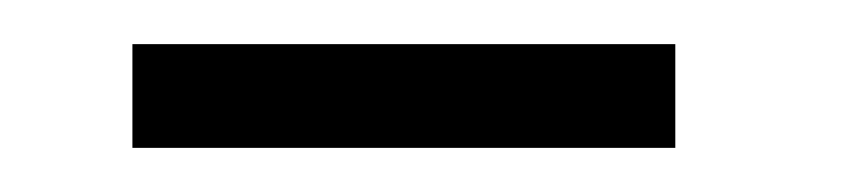

<svg xmlns="http://www.w3.org/2000/svg" viewBox="-20 -257 386 87"><path d="M286 -190H40V-237H286Z"/></svg>

Font: Cambay Devanagari
Style: Regular
Weight: 400
Designer: Pooja Saxena
Foundry: Pooja Saxena
Version: Version 1.180;PS 001.180;hotconv 1.0.70;makeotf.lib2.5.58329